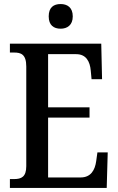

<svg xmlns="http://www.w3.org/2000/svg" viewBox="-20 -930 586 950"><path d="M280 -788C312 -788 340 -805 340 -849C340 -894 312 -910 280 -910C246 -910 221 -894 221 -849C221 -805 246 -788 280 -788ZM29 0H508L513 -176H462L456 -133C450 -89 430 -52 379 -52H218V-348H423V-399H218V-662H357C406 -662 425 -626 429 -581L433 -538H485L481 -714H29V-670H50C83 -670 110 -662 110 -601V-108C110 -55 86 -44 50 -44H29Z"/></svg>

Font: Noto Serif Thai Condensed Medium
Style: Regular
Weight: 500
Width: 3
Designer: Monotype Design Team
Foundry: Monotype Imaging Inc.
Version: Version 2.002